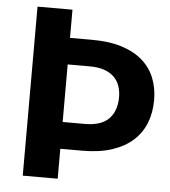

<svg xmlns="http://www.w3.org/2000/svg" viewBox="-52 -773 727 821"><g transform="rotate(5 311.5 -363.0)"><path d="M321 -243.5Q391.5 -243.5 424.2 -277.2Q457 -311 457 -370.5Q457 -397.5 448.8 -419.8Q440.5 -442 423.8 -457.8Q407 -473.5 381.5 -482Q356 -490.5 321 -490.5H226V-243.5ZM321 -604.5Q395.5 -604.5 449.8 -587Q504 -569.5 539 -538.2Q574 -507 590.8 -464Q607.5 -421 607.5 -370.5Q607.5 -317 590 -272.5Q572.5 -228 537 -196Q501.5 -164 447.5 -146.2Q393.5 -128.5 321 -128.5H226V0H76V-725.5H226V-604.5Z"/></g></svg>

Font: Lato 2
Style: Regular
Weight: 800
Designer: Lukasz Dziedzic with Adam Twardoch and Botio Nikoltchev
Foundry: tyPoland Lukasz Dziedzic
Version: Version 2.015; 2015-08-06; http://www.latofonts.com/